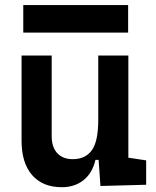

<svg xmlns="http://www.w3.org/2000/svg" viewBox="-20 -740 626 769"><path d="M227.5 9.8Q150.9 9.8 108.6 -38.8Q66.4 -87.4 66.4 -175.8V-517.6H187V-195.3Q187 -150.9 209.2 -126.7Q231.4 -102.5 271.5 -102.5Q322.3 -102.5 347.9 -138.4Q373.5 -174.3 373.5 -258.8V-517.6H494.1V-108.4L565.4 -97.7V0L382.3 4.9L375 -99.6H362.3Q350.1 -46.9 314.7 -18.6Q279.3 9.8 227.5 9.8ZM73.2 -609.4V-719.7H493.2V-609.4Z"/></svg>

Font: Cascadia Mono NF SemiBold
Style: Regular
Weight: 600
Monospace: yes
Designer: Aaron Bell
Foundry: Saja Typeworks
Version: Version 2404.023; ttfautohint (v1.8.4)